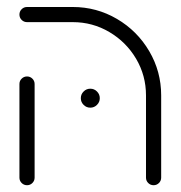

<svg xmlns="http://www.w3.org/2000/svg" viewBox="-20 -539 530 563"><path d="M37 -18.1V-292.6Q37 -301.9 43.5 -308.3Q50 -314.8 59.3 -314.8Q68.5 -314.8 75 -308.3Q81.5 -301.9 81.5 -292.6V-18.1Q81.5 -8.9 75 -2.4Q68.5 4.1 59.3 4.1Q50 4.1 43.5 -2.4Q37 -8.9 37 -18.1ZM430.4 4.1Q421.1 4.1 414.6 -2.4Q408.1 -8.9 408.1 -18.1V-259.3Q408.1 -317.4 379.1 -366.7Q350 -415.9 300.7 -445Q251.5 -474.1 193.3 -474.1H59.3Q50 -474.1 43.5 -480.6Q37 -487 37 -496.3Q37 -505.6 43.5 -512Q50 -518.5 59.3 -518.5H193.3Q263.3 -518.5 323 -483.5Q382.6 -448.5 417.6 -388.9Q452.6 -329.3 452.6 -259.3V-18.1Q452.6 -8.9 446.1 -2.4Q439.6 4.1 430.4 4.1ZM217 -251.1Q217 -262.6 225.2 -270.7Q233.3 -278.9 244.8 -278.9Q256.3 -278.9 264.4 -270.7Q272.6 -262.6 272.6 -251.1Q272.6 -239.6 264.4 -231.5Q256.3 -223.3 244.8 -223.3Q233.3 -223.3 225.2 -231.5Q217 -239.6 217 -251.1Z"/></svg>

Font: 26F Galaxy Hebrew
Style: Regular
Weight: 400
Designer: C₂₉H₂₅N₃O₅
Version: Version 1.000